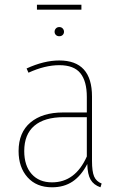

<svg xmlns="http://www.w3.org/2000/svg" viewBox="-20 -786 516 816"><path d="M412 -6 407 10Q378 0 365 -22.5Q352 -45 351 -89Q325 -39 288.5 -14.5Q252 10 201 10Q135 10 97 -32.5Q59 -75 59 -144Q59 -223 109.5 -265.5Q160 -308 248 -308H349V-374Q349 -441 321.5 -475Q294 -509 232 -509Q171 -509 101 -477L93 -495Q167 -529 232 -529Q371 -529 371 -376V-102Q371 -57 380 -36Q389 -15 412 -6ZM349 -121V-288H251Q169 -288 126 -251.5Q83 -215 83 -144Q83 -82 114.5 -46.5Q146 -11 201 -11Q300 -11 349 -121ZM252 -651Q252 -643 246.5 -637.5Q241 -632 232 -632Q223 -632 217.5 -637.5Q212 -643 212 -651Q212 -659 217.5 -665Q223 -671 232 -671Q241 -671 246.5 -665Q252 -659 252 -651ZM326 -745H137V-766H326Z"/></svg>

Font: Fira Sans Condensed Thin
Style: Regular
Weight: 250
Width: 3
Designer: Carrois Corporate & Edenspiekermann AG
Foundry: Carrois Corporate GbR & Edenspiekermann AG
Version: Version 4.203